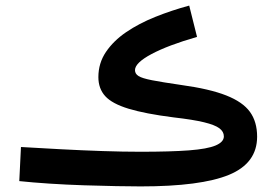

<svg xmlns="http://www.w3.org/2000/svg" viewBox="-20 -652 984 687"><path d="M483 15Q450 15 396.5 14Q343 13 280.5 11Q218 9 157 5Q96 1 49 -4L55 -126Q122 -122 197.5 -118Q273 -114 347 -111.5Q421 -109 482 -109Q591 -109 656.5 -114Q722 -119 751.5 -131.5Q781 -144 781 -164Q781 -181 765 -193Q749 -205 710 -214.5Q671 -224 601 -232Q499 -245 440 -263Q381 -281 356.5 -308Q332 -335 332 -376Q332 -426 359 -466Q386 -506 431.5 -537Q477 -568 535.5 -591.5Q594 -615 657 -632L685 -520Q581 -490 522 -458.5Q463 -427 463 -401Q463 -388 475.5 -380Q488 -372 523.5 -365Q559 -358 628 -348Q730 -334 789.5 -310.5Q849 -287 874.5 -251.5Q900 -216 900 -163Q900 -68 799.5 -26.5Q699 15 483 15Z"/></svg>

Font: Noto Sans Arabic ExtCond
Style: Bold
Weight: 700
Width: 2
Designer: Monotype Design Team, Nadine Chahine, Nizar Qandah and Khaled Hosny
Foundry: Monotype Imaging Inc.
Version: Version 2.012; ttfautohint (v1.8.4.7-5d5b)